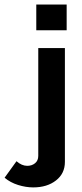

<svg xmlns="http://www.w3.org/2000/svg" viewBox="-38 -648 363 852"><path d="M109.4 183.6Q77.1 183.6 42.5 172.9Q7.8 162.1 -17.6 140.6L35.2 67.4Q58.6 87.9 83 87.9Q103.5 87.9 117.7 76.2Q131.8 64.5 131.8 43.9V-434.6H250V70.3Q250 122.1 210.4 152.8Q170.9 183.6 109.4 183.6ZM123 -513.7V-627.9H257.8V-513.7Z"/></svg>

Font: Padauk Book
Style: Bold
Weight: 700
Designer: Debbi Hosken, Becca Hirsbrunner Spalinger
Foundry: SIL International
Version: Version 5.000